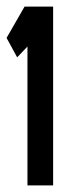

<svg xmlns="http://www.w3.org/2000/svg" viewBox="-20 -564 230 584"><path d="M54.7 -543.9H141.6V0H63.5V-422.4L32.2 -389.6L0 -448.7Z"/></svg>

Font: Gasq
Style: Regular
Weight: 400
Designer: Husham Jawad
Version: Version 1.00;December 29, 2020;FontCreator 13.0.0.2683 32-bi